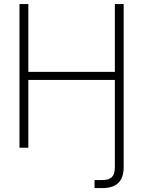

<svg xmlns="http://www.w3.org/2000/svg" viewBox="-20 -748 725 972"><path d="M458.5 204.1V163.6H498Q531.7 163.6 546.6 148.4Q561.5 133.3 561.5 98.1V-343.3H123.5V0H78.6V-727.5H123.5V-384.3H561.5V-727.5H606V99.1Q606 204.1 499.5 204.1Z"/></svg>

Font: Inter Display Extra Light
Style: Regular
Weight: 200
Designer: Rasmus Andersson
Foundry: rsms
Version: Version 4.000;git-4fc901f